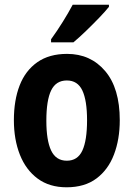

<svg xmlns="http://www.w3.org/2000/svg" viewBox="-20 -786 567 816"><path d="M489 -275Q489 -194 464.5 -129.5Q440 -65 390 -27.5Q340 10 263 10Q190 10 140 -27Q90 -64 64.5 -128.5Q39 -193 39 -275Q39 -360 63.5 -423Q88 -486 138.5 -521.5Q189 -557 265 -557Q365 -557 427 -484Q489 -411 489 -275ZM177 -273Q177 -189 197.5 -146Q218 -103 264 -103Q310 -103 330 -146Q350 -189 350 -275Q350 -359 330 -401.5Q310 -444 264 -444Q218 -444 197.5 -402Q177 -360 177 -273ZM443 -757Q428 -738 401.5 -710.5Q375 -683 345.5 -654.5Q316 -626 292 -606H197V-619Q223 -655 247 -693.5Q271 -732 289 -766H443Z"/></svg>

Font: Noto Sans Thai Cond
Style: Bold
Weight: 700
Width: 3
Designer: Monotype Design Team
Foundry: Monotype Imaging Inc.
Version: Version 2.002; ttfautohint (v1.8.4.7-5d5b)